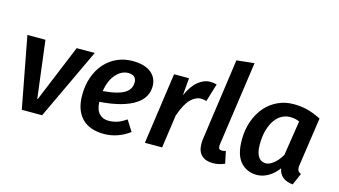

<svg xmlns="http://www.w3.org/2000/svg" viewBox="-86 -1058 2428 1377"><g transform="rotate(15 1128.5 -370.0)"><path d="M32 -529H166L219 -105H223L398 -529H532L283 0H132Z M995 -404Q995 -364 976 -330Q957 -296 916 -269Q875 -242 810.5 -224Q746 -206 654 -199Q657 -139 683.5 -112Q710 -85 750 -85Q785 -85 815 -94.5Q845 -104 883 -130L934 -50Q893 -19 844.5 -2Q796 15 745 15Q637 15 580 -44.5Q523 -104 523 -214Q523 -289 545 -350Q567 -411 605.5 -454Q644 -497 696.5 -520.5Q749 -544 811 -544Q899 -544 947 -506.5Q995 -469 995 -404ZM803 -453Q753 -453 712 -407.5Q671 -362 658 -280Q718 -285 758 -295.5Q798 -306 821 -321.5Q844 -337 853.5 -356.5Q863 -376 863 -400Q863 -426 847 -439.5Q831 -453 803 -453Z M1394 -403Q1374 -410 1351 -410Q1313 -409 1276.5 -372.5Q1240 -336 1209 -246L1174 0H1046L1121 -529H1232L1221 -400Q1256 -477 1299 -510.5Q1342 -544 1384 -544Q1413 -544 1435 -537Z M1641 -4Q1620 5 1598.5 10Q1577 15 1553 15Q1500 15 1469.5 -13.5Q1439 -42 1439 -102Q1439 -117 1442 -137L1527 -741L1658 -755L1569 -130Q1568 -126 1568 -122V-116Q1568 -101 1574 -95Q1580 -89 1594 -89Q1600 -89 1607.5 -90Q1615 -91 1622 -94Z M2160 -143Q2157 -126 2157 -116Q2157 -98 2164 -88.5Q2171 -79 2185 -73L2147 14Q2052 5 2037 -76Q2005 -32 1963.5 -8.5Q1922 15 1880 15Q1805 15 1758.5 -37.5Q1712 -90 1712 -200Q1712 -278 1735 -341.5Q1758 -405 1797.5 -450Q1837 -495 1890.5 -519.5Q1944 -544 2005 -544Q2063 -544 2110.5 -531.5Q2158 -519 2211 -492ZM1921 -82Q1947 -82 1978 -106.5Q2009 -131 2035 -175L2075 -434Q2056 -442 2040.5 -445Q2025 -448 2005 -448Q1974 -448 1945 -433Q1916 -418 1894 -387Q1872 -356 1858.5 -310Q1845 -264 1845 -201Q1845 -168 1851 -145Q1857 -122 1867.5 -108Q1878 -94 1892 -88Q1906 -82 1921 -82Z"/></g></svg>

Font: Xgbmvzvtohvqztyvzapvmeyoton
Style: Regular
Weight: 500
Italic angle: -8°
Designer: Carrois Corporate & Edenspiekermann
Foundry: Carrois Corporate GbR & Edenspiekermann AG
Version: Version 2.001